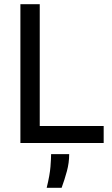

<svg xmlns="http://www.w3.org/2000/svg" viewBox="-20 -680 531 913"><path d="M77 0V-660H169V0ZM106 0V-81H473V0ZM202 213Q217 152 220 112.5Q223 73 223 53H309Q309 94 298 134.5Q287 175 273 213Z"/></svg>

Font: Bricolage Grotesque 36pt
Style: Regular
Weight: 400
Designer: Mathieu Triay
Foundry: Atelier Triay
Version: Version 1.001;gftools[0.9.33.dev8+g029e19f]